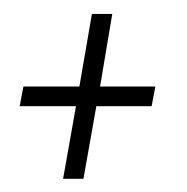

<svg xmlns="http://www.w3.org/2000/svg" viewBox="-20 -382 276 283"><path d="M73 -118.5H103L122 -225.5H203.5L209 -254.5H127.5L145.5 -361.5H115.5L97 -254.5H14.5L9 -225.5H92Z"/></svg>

Font: Anybody UltraCondensed Thin ExtraLight
Style: Italic
Weight: 250
Italic angle: -10°
Version: Version 1.111